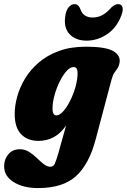

<svg xmlns="http://www.w3.org/2000/svg" viewBox="-58 -690 629 954"><path d="M417.5 2Q384.5 127 319 185.8Q253.5 244.5 131.5 244.5Q57.5 244.5 10 214.8Q-37.5 185 -37.5 136Q-37.5 101.5 -16.5 76.5Q4.5 51.5 40.5 51.5Q66 51.5 86.8 64.8Q107.5 78 125 95Q142.5 112 159 125.2Q175.5 138.5 192.5 138.5Q207 138.5 214 123.8Q221 109 232 71L270.5 -66.5Q242.5 -26 208.2 -8Q174 10 133 10Q78.5 10 46.8 -23.2Q15 -56.5 15 -124.5Q15 -164.5 27.5 -210Q40 -255.5 66.2 -299.2Q92.5 -343 134.2 -379Q176 -415 234.2 -436.5Q292.5 -458 369 -458Q466 -458 504 -436.5Q542 -415 536 -379Q533 -360.5 525.8 -350.5Q518.5 -340.5 510.5 -329Q502.5 -317.5 496 -294ZM203 -150.5Q203 -132 208.5 -124.2Q214 -116.5 221.5 -116.5Q238 -116.5 256.5 -137.2Q275 -158 291.2 -190.8Q307.5 -223.5 317.5 -259.8Q327.5 -296 327.5 -327Q327.5 -357 308 -357Q290.5 -357 272.2 -336.5Q254 -316 238.2 -284Q222.5 -252 212.8 -216.5Q203 -181 203 -150.5ZM403 -603Q449 -603 486 -643Q509 -669.5 529 -669.5Q545.5 -669.5 550.2 -655.2Q555 -641 546.5 -617.5Q524 -554 475.5 -521Q427 -488 372.5 -488Q318 -488 287 -521Q256 -554 267.5 -617.5Q272 -641 284.2 -655.2Q296.5 -669.5 313 -669.5Q332.5 -669.5 342 -643Q356 -603 403 -603Z"/></svg>

Font: Fraunces 144pt S100 Black
Style: Italic
Weight: 900
Italic angle: -16°
Version: Version 1.000; ttfautohint (v1.8.3)